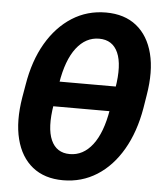

<svg xmlns="http://www.w3.org/2000/svg" viewBox="-53 -786 709 844"><g transform="rotate(5 301.5 -363.5)"><path d="M256.3 11.7Q174.3 11.7 121.3 -30.8Q68.4 -73.2 48.6 -151.1Q28.8 -229 46.4 -335.4L56.2 -392.1Q73.7 -499 119.1 -576.7Q164.6 -654.3 231.4 -696.8Q298.3 -739.3 380.9 -739.3Q462.9 -739.3 515.9 -696.8Q568.8 -654.3 588.6 -576.7Q608.4 -499 590.3 -392.1L581.1 -335.4Q563 -229 517.6 -150.9Q472.2 -72.8 405.3 -30.5Q338.4 11.7 256.3 11.7ZM275.9 -105.5Q335 -105.5 376.2 -158.9Q417.5 -212.4 434.6 -315.4L450.7 -412.1Q467.8 -515.1 444.1 -568.6Q420.4 -622.1 360.8 -622.1Q301.8 -622.1 260.5 -568.6Q219.2 -515.1 202.6 -412.1L186.5 -315.4Q169.4 -212.4 193.1 -158.9Q216.8 -105.5 275.9 -105.5ZM158.7 -308.6 177.2 -418.9H477.5L459 -308.6Z"/></g></svg>

Font: Inter 28pt
Style: Bold Italic
Weight: 700
Italic angle: -9.3988°
Designer: Rasmus Andersson
Foundry: rsms
Version: Version 4.001;git-66647c0bb